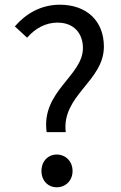

<svg xmlns="http://www.w3.org/2000/svg" viewBox="-20 -782 514 815"><path d="M178 -221H259C241 -378 421 -437 421 -584C421 -694 347 -762 234 -762C153 -762 89 -723 43 -670L95 -622C130 -662 174 -686 224 -686C296 -686 332 -638 332 -578C332 -459 154 -395 178 -221ZM221 13C258 13 288 -15 288 -56C288 -98 258 -126 221 -126C184 -126 156 -98 156 -56C156 -15 184 13 221 13Z"/></svg>

Font: Noto Sans KR
Style: Regular
Weight: 400
Designer: Ryoko NISHIZUKA 西塚涼子 (kana, bopomofo & ideographs); Paul D. Hunt (Latin, Greek & Cyrillic); Sandoll Communications 산돌커뮤니
Foundry: Adobe
Version: Version 2.004;hotconv 1.0.118;makeotfexe 2.5.65603